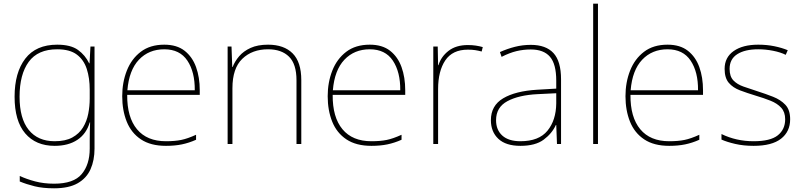

<svg xmlns="http://www.w3.org/2000/svg" viewBox="-20 -780 4347 1040"><path d="M290 -538Q363 -538 402.5 -509.5Q442 -481 463 -437H465L470 -528H492V25Q492 88 470.5 136.5Q449 185 401 212.5Q353 240 273 240Q212 240 167.5 229Q123 218 87 203V173Q123 190 170 202.5Q217 215 273 215Q379 215 422.5 163Q466 111 466 25V-17Q466 -46 466.5 -67Q467 -88 468 -117H466Q448 -55 399 -22.5Q350 10 276 10Q174 10 116.5 -57.5Q59 -125 59 -256Q59 -387 117 -462.5Q175 -538 290 -538ZM290 -513Q185 -513 135.5 -445Q86 -377 86 -256Q86 -138 135.5 -76.5Q185 -15 276 -15Q335 -15 372 -35.5Q409 -56 429.5 -89.5Q450 -123 458 -164Q466 -205 466 -246V-294Q466 -357 450 -406.5Q434 -456 396 -484.5Q358 -513 290 -513Z M870 -538Q938 -538 980 -505Q1022 -472 1042 -416.5Q1062 -361 1062 -291V-266H669Q668 -145 722 -80Q776 -15 879 -15Q927 -15 961.5 -22Q996 -29 1042 -50V-23Q1004 -6 965.5 2Q927 10 879 10Q796 10 743.5 -25Q691 -60 666.5 -121Q642 -182 642 -259Q642 -334 667 -397.5Q692 -461 742.5 -499.5Q793 -538 870 -538ZM870 -513Q786 -513 732.5 -456.5Q679 -400 670 -291H1035Q1036 -390 995 -451.5Q954 -513 870 -513Z M1432 -538Q1518 -538 1565 -491Q1612 -444 1612 -346V0H1586V-345Q1586 -433 1545.5 -473Q1505 -513 1432 -513Q1346 -513 1292.5 -461.5Q1239 -410 1239 -302V0H1213V-528H1234L1238 -417H1240Q1252 -448 1275.5 -475.5Q1299 -503 1337.5 -520.5Q1376 -538 1432 -538Z M1983 -538Q2051 -538 2093 -505Q2135 -472 2155 -416.5Q2175 -361 2175 -291V-266H1782Q1781 -145 1835 -80Q1889 -15 1992 -15Q2040 -15 2074.5 -22Q2109 -29 2155 -50V-23Q2117 -6 2078.5 2Q2040 10 1992 10Q1909 10 1856.5 -25Q1804 -60 1779.5 -121Q1755 -182 1755 -259Q1755 -334 1780 -397.5Q1805 -461 1855.5 -499.5Q1906 -538 1983 -538ZM1983 -513Q1899 -513 1845.5 -456.5Q1792 -400 1783 -291H2148Q2149 -390 2108 -451.5Q2067 -513 1983 -513Z M2514 -536Q2538 -536 2557.5 -533Q2577 -530 2595 -525L2589 -501Q2570 -506 2553.5 -508.5Q2537 -511 2514 -511Q2431 -511 2392 -453Q2353 -395 2353 -297V0H2327V-528H2351L2353 -427H2355Q2369 -473 2409.5 -504.5Q2450 -536 2514 -536Z M2855 -537Q2937 -537 2978 -492.5Q3019 -448 3019 -350V0H2997L2993 -103H2991Q2970 -57 2925 -23.5Q2880 10 2799 10Q2720 10 2679.5 -28Q2639 -66 2639 -129Q2639 -208 2705.5 -247.5Q2772 -287 2890 -294L2993 -300V-343Q2993 -433 2959 -472.5Q2925 -512 2855 -512Q2815 -512 2777.5 -503Q2740 -494 2697 -472L2688 -498Q2728 -516 2769.5 -526.5Q2811 -537 2855 -537ZM2892 -270Q2790 -265 2728.5 -232Q2667 -199 2667 -129Q2667 -76 2701 -45.5Q2735 -15 2799 -15Q2899 -15 2945.5 -72Q2992 -129 2993 -220V-275Z M3219 0H3193V-760H3219Z M3596 -538Q3664 -538 3706 -505Q3748 -472 3768 -416.5Q3788 -361 3788 -291V-266H3395Q3394 -145 3448 -80Q3502 -15 3605 -15Q3653 -15 3687.5 -22Q3722 -29 3768 -50V-23Q3730 -6 3691.5 2Q3653 10 3605 10Q3522 10 3469.5 -25Q3417 -60 3392.5 -121Q3368 -182 3368 -259Q3368 -334 3393 -397.5Q3418 -461 3468.5 -499.5Q3519 -538 3596 -538ZM3596 -513Q3512 -513 3458.5 -456.5Q3405 -400 3396 -291H3761Q3762 -390 3721 -451.5Q3680 -513 3596 -513Z M4260 -134Q4260 -67 4210.5 -28.5Q4161 10 4062 10Q4007 10 3962 -0.5Q3917 -11 3888 -24V-54Q3968 -15 4062 -15Q4153 -15 4193 -47Q4233 -79 4233 -134Q4233 -173 4211.5 -196.5Q4190 -220 4153.5 -234.5Q4117 -249 4073 -262Q4027 -276 3988.5 -290.5Q3950 -305 3927.5 -331.5Q3905 -358 3905 -407Q3905 -469 3954 -503.5Q4003 -538 4087 -538Q4134 -538 4175 -529.5Q4216 -521 4247 -508L4236 -483Q4208 -497 4167.5 -505Q4127 -513 4087 -513Q4015 -513 3973.5 -486.5Q3932 -460 3932 -407Q3932 -366 3952.5 -344.5Q3973 -323 4007.5 -311Q4042 -299 4082 -286Q4126 -272 4167 -256Q4208 -240 4234 -212.5Q4260 -185 4260 -134Z"/></svg>

Font: Noto Sans Tamil Thin
Style: Regular
Weight: 100
Designer: Jelle Bosma - Monotype Design Team
Foundry: Monotype Imaging Inc.
Version: Version 2.004; ttfautohint (v1.8.4.7-5d5b)